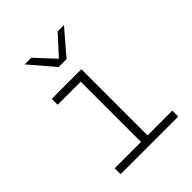

<svg xmlns="http://www.w3.org/2000/svg" viewBox="-218 -910 1036 1036"><g transform="rotate(-45 300.0 -392.5)"><path d="M95 0V-45H296V-505H120V-550H346V-45H535V0ZM268 -645 148 -785H199L300 -676L400 -785H448L328 -645Z"/></g></svg>

Font: Tiny Thin
Style: Regular
Weight: 100
Monospace: yes
Designer: Philipp Nurullin, Konstantin Bulenkov
Foundry: JetBrains
Version: Version 2.251; ttfautohint (v1.8.4.7-5d5b)